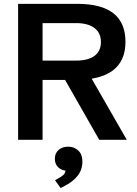

<svg xmlns="http://www.w3.org/2000/svg" viewBox="-20 -723 707 993"><path d="M73.7 0V-703.1H380.4Q628.9 -703.1 628.9 -506.8Q628.9 -309.6 369.1 -309.6H200.2V0ZM493.2 0 296.9 -344.2H438L635.7 0ZM200.2 -409.7H375Q436 -409.7 469 -434.3Q502 -459 502 -505.9Q502 -552.7 468.5 -578.1Q435.1 -603.5 373.5 -603.5H200.2ZM293.5 249.5 264.6 209 275.4 203.1Q299.8 189.9 309.3 180.2Q318.8 170.4 318.8 156.7V146.5L332.5 160.6Q301.8 160.6 282.7 143.8Q263.7 127 263.7 98.1Q263.7 69.3 283 52.5Q302.2 35.6 333 35.6Q363.8 35.6 385 55.7Q406.2 75.7 406.2 111.8Q406.2 154.3 382.1 185.3Q357.9 216.3 315.9 237.8Z"/></svg>

Font: Schibsted Grotesk SemiBold
Style: Regular
Weight: 600
Designer: Bakken & Baeck AS, Henrik Kongsvoll
Foundry: Schibsted ASA
Version: Version 1.100;gftools[0.9.25]